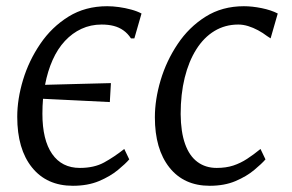

<svg xmlns="http://www.w3.org/2000/svg" viewBox="-20 -588 940 618"><path d="M214.5 10Q130.5 10 83 -49Q35.5 -108 35.5 -212Q35.5 -269 54.2 -331Q73 -393 109.8 -447Q146.5 -501 200.5 -534.5Q254.5 -568 325 -568Q343 -568 363 -565.2Q383 -562.5 402.2 -557.2Q421.5 -552 435.5 -544.5L412.5 -464.5H401.5Q391 -480.5 377.2 -490.2Q363.5 -500 346.2 -504.5Q329 -509 307 -509Q272 -509 242.2 -495.2Q212.5 -481.5 189 -456.2Q165.5 -431 149.5 -395.2Q133.5 -359.5 125 -315Q178 -316.5 231 -317.8Q284 -319 337 -320.5L333.5 -259.5Q280 -262 226 -264.8Q172 -267.5 118.5 -270Q117.5 -258.5 117 -246.5Q116.5 -234.5 116.5 -222Q116.5 -137.5 147.8 -92.5Q179 -47.5 237 -47.5Q283 -47.5 315 -65Q347 -82.5 380 -108.5L396 -75Q384 -61 359.5 -40.8Q335 -20.5 298.8 -5.2Q262.5 10 214.5 10Z M655 10Q572 10 525.2 -49Q478.5 -108 478.5 -210.5Q478.5 -267.5 497 -329.8Q515.5 -392 551.8 -446.2Q588 -500.5 641.5 -534.2Q695 -568 765 -568Q791.5 -568 822.2 -561.8Q853 -555.5 874 -544.5L851 -464.5L839.5 -472Q826.5 -482 810.8 -490.5Q795 -499 778.8 -504Q762.5 -509 747 -509Q704.5 -509 670.2 -488.2Q636 -467.5 611.8 -429Q587.5 -390.5 574.5 -337.8Q561.5 -285 561.5 -221Q562 -163 575.8 -124.5Q589.5 -86 615.5 -66.8Q641.5 -47.5 677.5 -47.5Q707.5 -47.5 731 -55.2Q754.5 -63 775.5 -76.8Q796.5 -90.5 818.5 -108.5L834.5 -75Q822.5 -61 798.2 -40.8Q774 -20.5 738.2 -5.2Q702.5 10 655 10Z"/></svg>

Font: Merriweather Light
Style: Italic
Weight: 300
Italic angle: -7.8°
Designer: Eben Sorkin
Foundry: Eben Sorkin
Version: Version 2.101